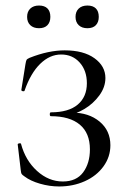

<svg xmlns="http://www.w3.org/2000/svg" viewBox="-20 -662 455 694"><path d="M305 -122Q305 -181 268.5 -211.5Q232 -242 164 -242Q160 -242 160 -249Q160 -256 164 -256Q228 -256 261 -284Q294 -312 294 -361Q294 -407 268 -436Q242 -465 201 -465Q160 -465 125.5 -431.5Q91 -398 69 -335Q69 -332 64 -332Q62 -332 59.5 -333.5Q57 -335 57 -336L72 -430Q74 -442 76 -445.5Q78 -449 87 -453Q155 -480 214 -480Q282 -480 321.5 -451.5Q361 -423 361 -380Q361 -347 339 -317Q317 -287 285 -268Q253 -249 226 -247L240 -255Q301 -255 340 -222.5Q379 -190 379 -137Q379 -95 354 -60.5Q329 -26 286.5 -7Q244 12 194 12Q159 12 124.5 2Q90 -8 69 -24Q60 -30 58 -33.5Q56 -37 55 -47L44 -140Q44 -143 49.5 -144Q55 -145 56 -142Q72 -82 114 -44Q156 -6 207 -6Q256 -6 280.5 -39Q305 -72 305 -122ZM78 -601Q78 -620 89.5 -631Q101 -642 121 -642Q141 -642 151.5 -631.5Q162 -621 162 -601Q162 -582 151.5 -571Q141 -560 121 -560Q101 -560 89.5 -571Q78 -582 78 -601ZM253 -601Q253 -620 264.5 -631Q276 -642 296 -642Q316 -642 326.5 -631.5Q337 -621 337 -601Q337 -582 326.5 -571Q316 -560 296 -560Q276 -560 264.5 -571Q253 -582 253 -601Z"/></svg>

Font: Cormorant Unicase
Style: Regular
Weight: 400
Designer: Christian Thalmann (Catharsis Fonts)
Foundry: Catharsis Fonts
Version: Version 4.000